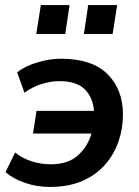

<svg xmlns="http://www.w3.org/2000/svg" viewBox="-20 -732 552 762"><path d="M178 10Q126 10 78.5 -6.5Q31 -23 2 -49L40 -127Q66 -105 103.5 -92.5Q141 -80 181 -80Q251 -80 290 -116Q329 -152 343 -202H111L125 -292H353Q349 -345 316.5 -377.5Q284 -410 215 -410Q182 -410 145 -398.5Q108 -387 77 -364L48 -445Q78 -469 127 -484Q176 -499 222 -499Q345 -499 406.5 -438Q468 -377 468 -277Q468 -222 450.5 -171Q433 -120 397.5 -79Q362 -38 307 -14Q252 10 178 10ZM313 -597 330 -712H445L427 -597ZM124 -597 142 -712H256L239 -597Z"/></svg>

Font: Nunito Sans
Style: Bold Italic
Weight: 700
Italic angle: -9°
Designer: Vernon Adams
Foundry: Vernon Adams
Version: Version 3.006; ttfautohint (v1.8.3)